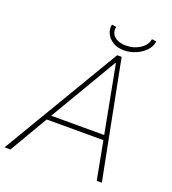

<svg xmlns="http://www.w3.org/2000/svg" viewBox="-176 -990 988 1105"><g transform="rotate(20 318.0 -437.5)"><path d="M-20.5 0 407.2 -719.7H434.6L575.2 0H543.9L498 -243.2L496.1 -252L416 -673.8H412.1L165 -254.9L155.3 -238.3L15.6 0ZM138.7 -233.4 145.5 -262.7H517.6L510.7 -233.4ZM435.1 -759.3Q394.5 -758.8 366 -776.1Q337.4 -793.5 325 -820.3Q312.5 -847.2 318.8 -875L346.2 -871.1Q340.8 -846.2 350.8 -827.6Q360.8 -809.1 382.8 -799.1Q404.8 -789.1 434.1 -789.1Q483.4 -789.1 520.5 -813.5Q557.6 -837.9 564 -875L591.8 -871.1Q586.9 -838.4 563.2 -813.5Q539.6 -788.6 505.4 -774.2Q471.2 -759.8 435.1 -759.3Z"/></g></svg>

Font: Reddit Sans ExtraLight
Style: Italic
Weight: 250
Italic angle: -11.25°
Designer: Stephen Hutchings
Version: Version 1.013